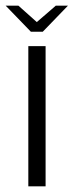

<svg xmlns="http://www.w3.org/2000/svg" viewBox="-47 -658 260 678"><path d="M53 0V-495H114V0ZM62 -546 -27 -638H18L83 -580L150 -638H193L104 -546Z"/></svg>

Font: Alumni Sans
Style: Regular
Weight: 400
Designer: Robert E. Leuschke
Foundry: Robert E. Leuschke
Version: Version 1.018